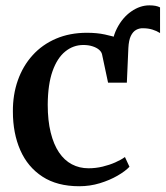

<svg xmlns="http://www.w3.org/2000/svg" viewBox="-20 -668 604 700"><path d="M442.5 -367 401.5 -409 386.5 -472Q386 -524.5 406.2 -564.2Q426.5 -604 458.5 -626.2Q490.5 -648.5 524.5 -648.5Q550 -648.5 563.5 -641V-547.5Q551 -555.5 535.5 -560.2Q520 -565 501.5 -565Q488 -565.5 476.2 -559Q464.5 -552.5 457 -537Q449.5 -521.5 448 -493ZM269 11Q188.5 11 134.8 -24Q81 -59 54 -120.5Q27 -182 27 -261Q26.5 -322.5 45 -375Q63.5 -427.5 98.8 -466.5Q134 -505.5 184.2 -527Q234.5 -548.5 297 -548.5Q333.5 -548.5 362.5 -542.2Q391.5 -536 412.8 -528.5Q434 -521 447.5 -517.5L442.5 -366.5H374L352 -470Q350 -479 341 -486.8Q332 -494.5 317.2 -499.2Q302.5 -504 284 -504Q247 -504 217.8 -480.2Q188.5 -456.5 171.5 -408.5Q154.5 -360.5 154 -286.5Q154 -228.5 164.8 -185Q175.5 -141.5 195 -112.5Q214.5 -83.5 242 -69Q269.5 -54.5 302.5 -54.5Q329 -54.5 354 -60.5Q379 -66.5 400 -75.8Q421 -85 435.5 -95.5L452 -60Q437 -44 408.5 -27.5Q380 -11 344 0Q308 11 269 11Z"/></svg>

Font: Merriweather 72pt SemiBold
Style: Regular
Weight: 600
Version: Version 2.100